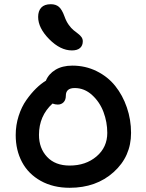

<svg xmlns="http://www.w3.org/2000/svg" viewBox="-20 -933 692 907"><path d="M319.8 -694.8Q265.1 -694.8 212.6 -747.8Q160.2 -800.8 160.2 -853Q160.2 -881.3 175 -897.2Q189.9 -913.1 220.2 -913.1Q243.7 -913.1 258.3 -900.6Q272.9 -888.2 285.2 -854Q293 -832 304.7 -815.7Q316.4 -799.3 327.6 -790.3Q338.9 -781.2 348.9 -773.7Q358.9 -766.1 365 -757.6Q371.1 -749 371.1 -737.8Q371.1 -717.8 358.2 -706.3Q345.2 -694.8 319.8 -694.8ZM309.1 -45.9Q231 -45.9 172.4 -78.6Q113.8 -111.3 84 -167.5Q54.2 -223.6 54.2 -294.9Q54.2 -341.8 68.1 -385.3Q82 -428.7 104.7 -460.7Q127.4 -492.7 150.4 -515.1Q173.3 -537.6 196.8 -551.8Q209.5 -583.5 241.9 -603.3Q274.4 -623 321.8 -623Q383.8 -623 436.5 -596.9Q489.3 -570.8 524.4 -526.9Q559.6 -482.9 579.3 -425.3Q599.1 -367.7 599.1 -305.2Q599.1 -193.8 516.8 -119.9Q434.6 -45.9 309.1 -45.9ZM164.1 -295.9Q164.1 -232.9 202.4 -191.9Q240.7 -150.9 309.1 -150.9Q385.3 -150.9 436 -194.1Q486.8 -237.3 486.8 -305.2Q486.8 -356 469 -403.6Q451.2 -451.2 415 -484.1Q378.9 -517.1 333 -517.1Q291 -517.1 291 -481Q291 -460.9 280.3 -450Q269.5 -439 252.9 -439Q241.2 -439 228 -443.8Q164.1 -385.3 164.1 -295.9Z"/></svg>

Font: Shantell Sans Irregular
Style: Regular
Weight: 500
Designer: Stephen Nixon, Anya Danilova, Shantell Martin
Foundry: Arrow Type
Version: Version 1.006;[9816181b4]